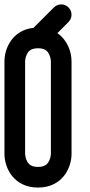

<svg xmlns="http://www.w3.org/2000/svg" viewBox="-20 -841 404 861"><path d="M150.4 0.1C260.7 0.1 300.8 -89.8 300.8 -150.3V-566.8C300.8 -607.5 282.7 -661.4 237.3 -692.4L287.2 -742.3C305.3 -760.3 305.3 -789.6 287.2 -807.7C269.2 -825.8 239.9 -825.8 221.8 -807.7L130.2 -716.1C35.2 -705.9 0 -623.5 0 -566.8V-150.3C0 -89.8 40.1 0.1 150.4 0.1ZM92.6 -150.7V-566.7C92.6 -566.9 93.2 -583.1 100.7 -598.1C106.8 -610.4 118.1 -624.6 150.4 -624.6C181.7 -624.6 192.9 -611.5 199.1 -600C207.6 -584.3 208.2 -566.8 208.2 -566.8V-150.4C208.2 -150.2 207.6 -134 200.1 -119C194 -106.7 182.7 -92.5 150.4 -92.5C119.1 -92.5 107.9 -105.6 101.7 -117.1C93.4 -132.3 92.7 -149.2 92.6 -150.7Z"/></svg>

Font: Cactron
Style: Regular
Weight: 400
Version: Version 1.0